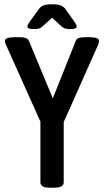

<svg xmlns="http://www.w3.org/2000/svg" viewBox="-20 -876 485 898"><path d="M213 2Q169 2 169 -23V-307L10 -662Q7 -668 5 -674Q3 -680 3 -685Q3 -702 49 -702H72Q88 -702 99.5 -698.5Q111 -695 116 -683L227 -416L334 -684Q338 -696 350.5 -699Q363 -702 379 -702H399Q443 -702 443 -685Q443 -676 437 -662L278 -305V-23Q278 2 233 2ZM138 -740Q108 -740 108 -752Q108 -757 113 -765Q118 -773 125 -783L163 -835Q171 -846 184 -851Q197 -856 224 -856Q250 -856 263 -851Q276 -846 285 -835L322 -783Q329 -773 334 -765Q339 -757 339 -752Q339 -747 332.5 -743.5Q326 -740 309 -740Q297 -740 287 -742Q277 -744 268 -752L224 -793L178 -752Q170 -744 160.5 -742Q151 -740 138 -740Z"/></svg>

Font: Asap Condensed Medium
Style: Regular
Weight: 500
Width: 3
Designer: Pablo Cosgaya
Foundry: Omnibus-Type
Version: Version 3.001; ttfautohint (v1.8.4.7-5d5b)